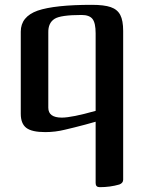

<svg xmlns="http://www.w3.org/2000/svg" viewBox="-20 -534 600 795"><path d="M360 -514Q207 -514 136 -490Q66 -465 66 -403V-63Q66 -22 89 -4.5Q112 13 167 13Q209 13 249 3Q284 -5 333 -18L376 -30V224Q376 241 393 241Q436 241 474 230Q490 224 490 210V-406Q490 -449 478 -472Q466 -495 438.5 -504.5Q411 -514 360 -514ZM236 -47Q180 -47 180 -88V-399Q179 -439 206 -456Q231 -472 318 -472Q350 -472 363 -455.5Q376 -439 376 -396V-75Q277 -47 236 -47Z"/></svg>

Font: Federant
Style: Regular
Weight: 400
Designer: Olexa M. Volochay, Alexei Vanyashin, Otto Ludwig Naegele
Foundry: Cyreal (www.cyreal.org)
Version: Version 1.011; ttfautohint (v1.4.1)